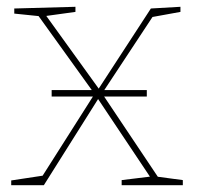

<svg xmlns="http://www.w3.org/2000/svg" viewBox="-20 -545 583 565"><path d="M132 -261V-280H412V-261ZM13 0V-14L112 -29L101 -21L263 -276L269 -282L424 -520L511 -525V-510L423 -494L434 -503L279 -268L274 -262L109 0ZM338 0V-15L428 -26L424 -21L263 -262L89 -504L100 -497L22 -505V-520L202 -525V-510L108 -497L112 -504L275 -278L447 -21L436 -26L518 -15V0Z"/></svg>

Font: Bitter Thin
Style: Regular
Weight: 100
Designer: Sol Matas, and Bitter project Authors
Foundry: Sol Matas
Version: Version 2.002